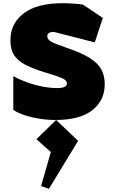

<svg xmlns="http://www.w3.org/2000/svg" viewBox="-20 -738 715 1197"><path d="M325 10Q270 10 216.5 0.5Q163 -9 122 -24Q81 -39 63 -54V-263Q101 -242 148 -225Q195 -208 243.5 -198.5Q292 -189 336 -189Q397 -189 397 -217Q397 -231 384.5 -240.5Q372 -250 341 -261Q310 -272 253 -289Q187 -310 140.5 -333Q94 -356 69.5 -392Q45 -428 45 -488Q45 -592 128 -655Q211 -718 371 -718Q403 -718 439.5 -715.5Q476 -713 498 -709L621 -626L571 -474L315 -539Q275 -539 275 -512Q275 -491 300.5 -477.5Q326 -464 393 -441Q482 -411 534.5 -379.5Q587 -348 610 -308Q633 -268 633 -213Q633 -113 556 -51.5Q479 10 325 10ZM285 439 236 422 297 210 207 130 330 10 467 140Z"/></svg>

Font: Rowdies
Style: Bold
Weight: 700
Designer: Jaikishan Patel
Version: Version 1.000; ttfautohint (v1.8.3)